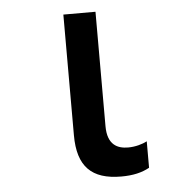

<svg xmlns="http://www.w3.org/2000/svg" viewBox="-45 -584 590 637"><g transform="rotate(-5 250.0 -266.0)"><path d="M334 10C373 10 403 3 428 -11V-99C413 -91 389 -84 365 -84C330 -84 296 -98 296 -161V-542H189V-140C189 -36 235 10 334 10Z"/></g></svg>

Font: Noto Sans Mono ExtraCondensed SemiBold
Style: Regular
Weight: 600
Width: 2
Designer: Monotype Design Team
Foundry: Monotype Imaging Inc.
Version: Version 2.014